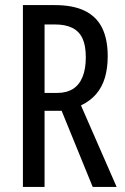

<svg xmlns="http://www.w3.org/2000/svg" viewBox="-20 -734 490 754"><path d="M195 -714Q267 -714 313 -691.5Q359 -669 381 -624.5Q403 -580 403 -513Q403 -466 392 -429Q381 -392 358 -365Q335 -338 298 -320L438 0H344L222 -299H155V0H70V-714ZM195 -638H155V-369H204Q241 -369 266 -384.5Q291 -400 304 -431.5Q317 -463 317 -509Q317 -555 304 -583Q291 -611 264 -624.5Q237 -638 195 -638Z"/></svg>

Font: Noto Sans Display ExtraCondensed
Style: Regular
Weight: 400
Width: 2
Version: Version 2.003